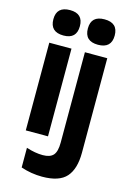

<svg xmlns="http://www.w3.org/2000/svg" viewBox="-148 -844 795 1161"><g transform="rotate(15 250.0 -263.5)"><path d="M441 -693Q441 -772 357 -772Q273 -772 273 -693Q273 -613 357 -613Q441 -613 441 -693ZM223 -693Q223 -772 141 -772Q57 -772 57 -693Q57 -613 141 -613Q223 -613 223 -693ZM209 0V-549H70V0ZM433 43V-549H293V17Q293 73 273 95.5Q253 118 207 118Q160 118 104 100V223Q169 245 237 245Q344 245 388.5 194.5Q433 144 433 43Z"/></g></svg>

Font: Noto Sans Mono UI Condensed ExtraBold
Style: Regular
Weight: 800
Width: 3
Designer: Monotype Design team
Foundry: Monotype Imaging Inc.
Version: 1.000